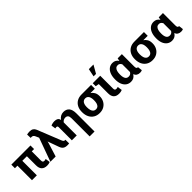

<svg xmlns="http://www.w3.org/2000/svg" viewBox="284 -2276 3963 3963"><g transform="rotate(-45 2265.5 -294.0)"><path d="M538.1 9.8Q460 9.8 418.9 -32Q377.9 -73.7 377.9 -159.2V-423.8H244.6V0H102.1V-423.8H28.3V-528.3H587.4V-423.8H520.5V-157.2Q520.5 -125.5 531.7 -113.3Q543 -101.1 567.9 -101.1Q579.1 -101.1 589.8 -103.3Q600.6 -105.5 612.3 -109.9L627 -7.3Q605.5 2 583.7 5.9Q562 9.8 538.1 9.8Z M1128.4 8.8Q1088.9 8.8 1060.5 -2.4Q1032.2 -13.7 1013.2 -37.4Q994.1 -61 981.4 -98.6L897 -333.5H894L888.2 -304.2L793.9 0H640.6L827.1 -515.6L792.5 -592.8Q782.7 -614.7 766.8 -626Q751 -637.2 729.5 -637.2Q720.7 -637.2 714.4 -637Q708 -636.7 700.7 -635.7L697.8 -737.3Q712.4 -741.7 736.1 -744.4Q759.8 -747.1 779.8 -747.1Q830.6 -747.1 861.3 -726.3Q892.1 -705.6 908.7 -665L1113.3 -153.3Q1123.5 -128.4 1135 -115.2Q1146.5 -102.1 1164.6 -102.1Q1169.9 -102.1 1173.6 -102.1Q1177.2 -102.1 1181.2 -102.5L1182.1 5.4Q1171.4 6.8 1158.2 7.8Q1145 8.8 1128.4 8.8Z M1583.5 202.6V-323.2Q1583.5 -379.9 1563.2 -404.1Q1543 -428.2 1502.9 -428.2Q1472.2 -428.2 1448.5 -415.3Q1424.8 -402.3 1409.2 -379.4V0H1266.6V-380.4Q1266.6 -402.3 1258.1 -411.1Q1249.5 -419.9 1232.4 -419.9Q1223.1 -419.9 1217.3 -418.7Q1211.4 -417.5 1199.2 -414.6L1184.6 -511.2Q1203.1 -521.5 1232.9 -528.1Q1262.7 -534.7 1292.5 -534.7Q1337.9 -534.7 1366.5 -517.1Q1395 -499.5 1402.8 -465.8Q1403.8 -463.4 1404.5 -460.2Q1405.3 -457 1405.8 -454.6Q1432.1 -494.6 1470.7 -516.4Q1509.3 -538.1 1556.6 -538.1Q1636.7 -538.1 1681.4 -487.3Q1726.1 -436.5 1726.1 -323.7V202.6Z M2074.7 10.3Q1997.1 10.3 1941.4 -23.9Q1885.7 -58.1 1856 -118.7Q1826.2 -179.2 1826.2 -258.8V-269Q1826.2 -345.2 1856 -403.6Q1885.7 -461.9 1941.7 -495.1Q1997.6 -528.3 2075.2 -528.3H2355.5V-418H2227.5Q2267.1 -392.6 2292.2 -349.6Q2317.4 -306.6 2317.4 -243.2V-232.9Q2317.4 -165.5 2287.8 -110.4Q2258.3 -55.2 2203.9 -22.5Q2149.4 10.3 2074.7 10.3ZM2073.2 -99.1Q2108.9 -99.1 2131.3 -118.9Q2153.8 -138.7 2164.6 -174.8Q2175.3 -210.9 2175.3 -258.8V-269Q2175.3 -313 2164.6 -346.7Q2153.8 -380.4 2131.1 -399.2Q2108.4 -418 2072.8 -418Q2037.1 -418 2014.2 -398.9Q1991.2 -379.9 1980 -346.2Q1968.8 -312.5 1968.8 -269V-258.8Q1968.8 -210.4 1979.7 -174.6Q1990.7 -138.7 2013.9 -118.9Q2037.1 -99.1 2073.2 -99.1Z M2638.7 10.3Q2562 10.3 2521.2 -31.5Q2480.5 -73.2 2480.5 -158.7V-427.7L2404.3 -442.4V-528.3H2623V-156.7Q2623 -125 2633.8 -112.8Q2644.5 -100.6 2667.5 -100.6Q2681.6 -100.6 2689.9 -102.3Q2698.2 -104 2714.8 -109.4L2729.5 -6.8Q2706.5 2.9 2686 6.6Q2665.5 10.3 2638.7 10.3ZM2517.6 -616.2 2553.2 -791H2688.5L2588.4 -616.2Z M2987.3 10.3Q2924.8 10.3 2879.6 -22.2Q2834.5 -54.7 2810.3 -113Q2786.1 -171.4 2786.1 -249.5V-259.8Q2786.1 -343.3 2810.3 -405.8Q2834.5 -468.3 2879.6 -503.2Q2924.8 -538.1 2987.3 -538.1Q3032.7 -538.1 3064.9 -519.3Q3097.2 -500.5 3120.1 -465.8L3130.9 -527.8H3254.4V-168.5Q3254.4 -131.8 3263.7 -117.2Q3272.9 -102.5 3289.1 -102.5Q3292 -102.5 3294.9 -103Q3297.9 -103.5 3299.3 -104.5L3311.5 -2.4Q3295.4 4.9 3280.5 7.6Q3265.6 10.3 3249.5 10.3Q3205.6 10.3 3174.3 -9.5Q3143.1 -29.3 3127.4 -69.8Q3104 -30.8 3070.1 -10.3Q3036.1 10.3 2987.3 10.3ZM3028.8 -99.1Q3057.6 -99.1 3077.9 -111.8Q3098.1 -124.5 3111.8 -148.4V-375.5Q3102.5 -392.6 3090.6 -404.3Q3078.6 -416 3063.5 -422.1Q3048.3 -428.2 3030.8 -428.2Q2995.1 -428.2 2972.7 -407Q2950.2 -385.7 2939.7 -347.9Q2929.2 -310.1 2929.2 -259.8V-249.5Q2929.2 -179.7 2952.4 -139.4Q2975.6 -99.1 3028.8 -99.1Z M3618.2 10.3Q3540.5 10.3 3484.9 -23.9Q3429.2 -58.1 3399.4 -118.7Q3369.6 -179.2 3369.6 -258.8V-269Q3369.6 -345.2 3399.4 -403.6Q3429.2 -461.9 3485.1 -495.1Q3541 -528.3 3618.7 -528.3H3898.9V-418H3771Q3810.5 -392.6 3835.7 -349.6Q3860.8 -306.6 3860.8 -243.2V-232.9Q3860.8 -165.5 3831.3 -110.4Q3801.8 -55.2 3747.3 -22.5Q3692.9 10.3 3618.2 10.3ZM3616.7 -99.1Q3652.3 -99.1 3674.8 -118.9Q3697.3 -138.7 3708 -174.8Q3718.8 -210.9 3718.8 -258.8V-269Q3718.8 -313 3708 -346.7Q3697.3 -380.4 3674.6 -399.2Q3651.9 -418 3616.2 -418Q3580.6 -418 3557.6 -398.9Q3534.7 -379.9 3523.4 -346.2Q3512.2 -312.5 3512.2 -269V-258.8Q3512.2 -210.4 3523.2 -174.6Q3534.2 -138.7 3557.4 -118.9Q3580.6 -99.1 3616.7 -99.1Z M4186.5 10.3Q4124 10.3 4078.9 -22.2Q4033.7 -54.7 4009.5 -113Q3985.4 -171.4 3985.4 -249.5V-259.8Q3985.4 -343.3 4009.5 -405.8Q4033.7 -468.3 4078.9 -503.2Q4124 -538.1 4186.5 -538.1Q4231.9 -538.1 4264.2 -519.3Q4296.4 -500.5 4319.3 -465.8L4330.1 -527.8H4453.6V-168.5Q4453.6 -131.8 4462.9 -117.2Q4472.2 -102.5 4488.3 -102.5Q4491.2 -102.5 4494.1 -103Q4497.1 -103.5 4498.5 -104.5L4510.7 -2.4Q4494.6 4.9 4479.7 7.6Q4464.8 10.3 4448.7 10.3Q4404.8 10.3 4373.5 -9.5Q4342.3 -29.3 4326.7 -69.8Q4303.2 -30.8 4269.3 -10.3Q4235.4 10.3 4186.5 10.3ZM4228 -99.1Q4256.8 -99.1 4277.1 -111.8Q4297.4 -124.5 4311 -148.4V-375.5Q4301.8 -392.6 4289.8 -404.3Q4277.8 -416 4262.7 -422.1Q4247.6 -428.2 4230 -428.2Q4194.3 -428.2 4171.9 -407Q4149.4 -385.7 4138.9 -347.9Q4128.4 -310.1 4128.4 -259.8V-249.5Q4128.4 -179.7 4151.6 -139.4Q4174.8 -99.1 4228 -99.1Z"/></g></svg>

Font: Robotiche
Style: Bold
Weight: 700
Designer: Google
Version: Version 2.001